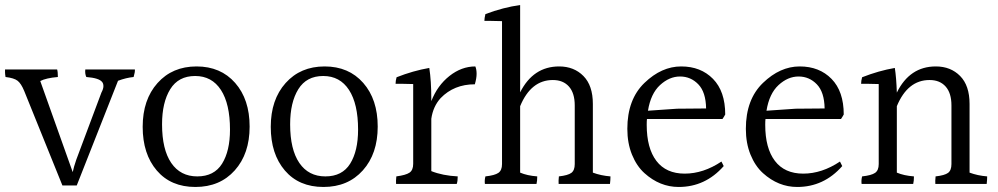

<svg xmlns="http://www.w3.org/2000/svg" viewBox="-26 -780 3966 763"><path d="M-4 -474Q-6 -486 -6 -493Q-6 -500 -6 -504H201Q204 -495 204 -474Q157 -470 134 -458L263 -96Q267 -116 277 -145L377 -412Q385 -427 385 -437.5Q385 -448 380 -454Q368 -470 317 -474Q311 -487 313 -504H510Q511 -494 505 -474Q475 -471 443 -459L279 -43H222L70 -419Q58 -448 44 -459Q30 -470 -4 -474Z M888 -265Q888 -367 852 -422.5Q816 -478 749.5 -478Q683 -478 650.5 -425.5Q618 -373 618 -286Q618 -186 654.5 -132.5Q691 -79 758 -79Q825 -79 856.5 -129.5Q888 -180 888 -265ZM755 -516Q851 -516 908.5 -450.5Q966 -385 966 -277Q966 -169 907 -103Q848 -37 750.5 -37Q653 -37 597 -102.5Q541 -168 541 -276Q541 -384 600 -450Q659 -516 755 -516Z M1397 -265Q1397 -367 1361 -422.5Q1325 -478 1258.5 -478Q1192 -478 1159.5 -425.5Q1127 -373 1127 -286Q1127 -186 1163.5 -132.5Q1200 -79 1267 -79Q1334 -79 1365.5 -129.5Q1397 -180 1397 -265ZM1264 -516Q1360 -516 1417.5 -450.5Q1475 -385 1475 -277Q1475 -169 1416 -103Q1357 -37 1259.5 -37Q1162 -37 1106 -102.5Q1050 -168 1050 -276Q1050 -384 1109 -450Q1168 -516 1264 -516Z M1688 -385V-378Q1712 -440 1760 -478Q1808 -516 1863 -516Q1868 -504 1868 -486.5Q1868 -469 1861 -445Q1778 -445 1725 -390Q1695 -357 1688 -308V-100Q1733 -82 1793 -79Q1793 -60 1789 -49H1548Q1547 -61 1549 -79Q1587 -84 1601.5 -94Q1616 -104 1616 -129V-446Q1587 -447 1571 -447Q1555 -447 1546 -447Q1546 -459 1550 -473Q1616 -499 1680 -510Q1688 -459 1688 -385Z M2330 -367V-94Q2362 -82 2400 -79Q2400 -65 2398 -49H2194Q2193 -61 2195 -79Q2231 -83 2244.5 -93Q2258 -103 2258 -128V-361Q2258 -410 2235 -436Q2212 -462 2171 -462Q2084 -462 2041 -358V-94Q2069 -82 2109 -79Q2109 -61 2106 -49H1901Q1899 -64 1903 -79Q1940 -83 1954.5 -93Q1969 -103 1969 -128V-696Q1940 -697 1924 -697Q1908 -697 1899 -697Q1899 -708 1903 -724Q1975 -751 2041 -760V-413Q2093 -516 2196 -516Q2255 -516 2292.5 -478Q2330 -440 2330 -367Z M2549 -340 2665 -348 2780 -349Q2779 -414 2749 -445Q2719 -476 2676.5 -476Q2634 -476 2597 -442Q2560 -408 2549 -340ZM2544 -284Q2544 -191 2582.5 -140.5Q2621 -90 2695 -90Q2769 -90 2841 -138L2850 -120Q2777 -37 2671 -37Q2596 -37 2535 -92Q2504 -120 2485.5 -165.5Q2467 -211 2467 -268Q2467 -385 2535 -450.5Q2603 -516 2681 -516Q2759 -516 2807.5 -466.5Q2856 -417 2856 -325Q2850 -314 2845 -307H2545Q2544 -300 2544 -284Z M3020 -340 3136 -348 3251 -349Q3250 -414 3220 -445Q3190 -476 3147.5 -476Q3105 -476 3068 -442Q3031 -408 3020 -340ZM3015 -284Q3015 -191 3053.5 -140.5Q3092 -90 3166 -90Q3240 -90 3312 -138L3321 -120Q3248 -37 3142 -37Q3067 -37 3006 -92Q2975 -120 2956.5 -165.5Q2938 -211 2938 -268Q2938 -385 3006 -450.5Q3074 -516 3152 -516Q3230 -516 3278.5 -466.5Q3327 -417 3327 -325Q3321 -314 3316 -307H3016Q3015 -300 3015 -284Z M3827 -367V-94Q3859 -82 3897 -79Q3897 -65 3895 -49H3691Q3690 -61 3692 -79Q3728 -83 3741.5 -93Q3755 -103 3755 -128V-361Q3755 -410 3732 -436Q3709 -462 3668 -462Q3581 -462 3538 -358V-94Q3566 -82 3606 -79Q3606 -61 3603 -49H3398Q3396 -64 3400 -79Q3437 -83 3451.5 -93Q3466 -103 3466 -128V-446Q3437 -447 3421 -447Q3405 -447 3396 -447Q3396 -459 3400 -473Q3466 -499 3530 -510Q3536 -472 3538 -412Q3589 -516 3693 -516Q3752 -516 3789.5 -478Q3827 -440 3827 -367Z"/></svg>

Font: Halant
Style: Regular
Weight: 400
Designer: Hitesh Malaviya (Devanagari), Satya Rajpurohit (Latin)
Foundry: Indian Type Foundry
Version: Version 1.101;PS 1.0;hotconv 1.0.78;makeotf.lib2.5.61930; tt